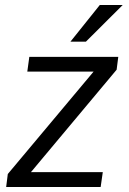

<svg xmlns="http://www.w3.org/2000/svg" viewBox="-20 -743 512 763"><path d="M4.5 0 11 -51.5 352 -458.5H88.5L96.5 -517H450L443.5 -466L103 -59H388.5L380 0ZM260 -577.5 376.5 -723H467.5L321.5 -577.5Z"/></svg>

Font: Public Sans Thin Light
Style: Italic
Weight: 300
Italic angle: -8°
Version: Version 2.001